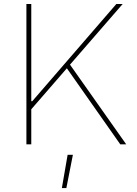

<svg xmlns="http://www.w3.org/2000/svg" viewBox="-20 -723 686 962"><path d="M126 -197.8 563 -703.1H594.7L327.6 -395.5L318.4 -384.8L126 -163.1ZM134.3 -215.8H143.1V-205.6H134.3ZM307.1 -392.1 325.7 -406.2 612.3 0H582.5ZM136.7 -703.1V0H112.3V-703.1ZM345.2 52.7 312.5 219.2H290L318.8 52.7Z"/></svg>

Font: Wand UI Pro
Style: Regular
Weight: 400
Designer: Andreas Faust
Version: Version 1.003;FEAKit 1.0